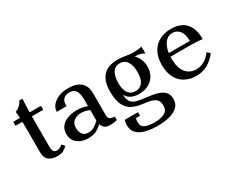

<svg xmlns="http://www.w3.org/2000/svg" viewBox="-102 -1018 2077 1685"><g transform="rotate(-30 936.0 -175.0)"><path d="M211 15Q159 15 127 -9.5Q95 -34 95 -89V-310Q95 -337 94.5 -371.5Q94 -406 92.5 -441.5Q91 -477 87 -505Q105 -511 119.5 -521.5Q134 -532 145.5 -546Q157 -560 164 -575Q180 -578 196 -575Q192 -508 191 -441.5Q190 -375 190 -308V-93Q190 -59 200.5 -44.5Q211 -30 231 -30Q246 -30 262 -37Q278 -44 289 -56Q297 -51 303 -44Q309 -37 315 -29Q297 -10 274.5 2.5Q252 15 211 15ZM25 -400Q22 -420 25 -440H305Q308 -420 305 -400Z M523 15Q459 15 416.5 -19.5Q374 -54 374 -114Q374 -159 398 -189Q422 -219 463.5 -234.5Q505 -250 556 -250Q594 -250 619 -244Q644 -238 662 -231V-191Q621 -210 578 -210Q535 -210 504.5 -187.5Q474 -165 474 -117Q474 -77 493 -52.5Q512 -28 549 -28Q587 -28 613.5 -45.5Q640 -63 662 -85L668 -45Q642 -20 610 -2.5Q578 15 523 15ZM757 -304V-85Q757 -56 772.5 -45.5Q788 -35 819 -35Q822 -17 819 2Q803 6 784.5 8Q766 10 752 10Q712 10 693.5 -5Q675 -20 668 -45L662 -85V-297Q662 -358 642.5 -388Q623 -418 579 -418Q538 -418 516.5 -394.5Q495 -371 499 -325H399Q399 -358 421.5 -387.5Q444 -417 486.5 -436Q529 -455 590 -455Q670 -455 713.5 -418Q757 -381 757 -304Z M1090 -136Q1138 -136 1163 -171.5Q1188 -207 1188 -274Q1188 -341 1163 -379.5Q1138 -418 1090 -418Q1042 -418 1017.5 -379.5Q993 -341 993 -274Q993 -207 1017.5 -171.5Q1042 -136 1090 -136ZM873 85Q873 67 875.5 54Q878 41 882 34H1014Q1018 52 1014 71Q1002 70 993 70Q984 70 974 70Q972 74 970 84Q968 94 968 108Q968 153 1003 169Q1038 185 1103 185Q1162 185 1200 164.5Q1238 144 1238 94Q1238 64 1225.5 43.5Q1213 23 1181.5 11Q1150 -1 1092 -7Q1039 -13 1001 -29Q963 -45 939 -73.5Q915 -102 904 -145Q893 -188 893 -246Q893 -347 940.5 -401Q988 -455 1089 -455Q1132 -455 1170 -447.5Q1208 -440 1244 -440Q1265 -440 1290.5 -442.5Q1316 -445 1328 -450Q1332 -411 1328 -378Q1312 -392 1288.5 -397.5Q1265 -403 1234 -403Q1260 -379 1274 -345Q1288 -311 1288 -273Q1288 -220 1265 -180.5Q1242 -141 1200.5 -120Q1159 -99 1103 -99Q1061 -99 1028 -115Q995 -131 978 -165Q979 -116 996 -91.5Q1013 -67 1051 -57Q1089 -47 1152 -40Q1192 -36 1226.5 -28.5Q1261 -21 1287 -7Q1313 7 1328 30Q1343 53 1343 88Q1343 137 1312.5 167Q1282 197 1228 211Q1174 225 1103 225Q998 225 935.5 191.5Q873 158 873 85Z M1621 15Q1558 15 1508.5 -11Q1459 -37 1431 -89.5Q1403 -142 1403 -220Q1403 -297 1432 -349Q1461 -401 1512 -428Q1563 -455 1629 -455Q1691 -455 1735.5 -432Q1780 -409 1804 -361Q1828 -313 1828 -238Q1802 -241 1773 -243Q1744 -245 1703 -245H1495V-280H1722Q1722 -350 1693.5 -384Q1665 -418 1623 -418Q1587 -418 1560.5 -394.5Q1534 -371 1519.5 -328Q1505 -285 1505 -224Q1505 -129 1544.5 -82Q1584 -35 1649 -35Q1689 -35 1726 -54.5Q1763 -74 1799 -120Q1807 -115 1813.5 -109Q1820 -103 1827 -95Q1784 -40 1733.5 -12.5Q1683 15 1621 15Z"/></g></svg>

Font: Poltawski Nowy
Style: Regular
Weight: 400
Designer: Adam Pótawski, Mateusz Machalski, Borys Kosmynka, Ania Wieluska
Foundry: Capitalics.wtf
Version: Version 1.001;gftools[0.9.25]